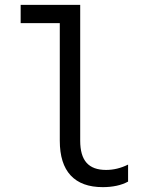

<svg xmlns="http://www.w3.org/2000/svg" viewBox="-20 -760 640 790"><path d="M310 -181V-740H65V-664.8H226V-181Q226 -86.4 270.8 -38.2Q315.6 10 403 10Q432.8 10 459.3 4.4Q485.8 -1.2 507 -12.8V-82.8Q484.4 -71.6 461.8 -66.2Q439.2 -60.8 416.4 -60.8Q362.2 -60.8 336.1 -90.3Q310 -119.8 310 -181Z"/></svg>

Font: CommitMonoV143 ExtLt
Style: Regular
Weight: 200
Monospace: yes
Designer: Eigil Nikolajsen
Foundry: Eigil Nikolajsen
Version: Version 1.143